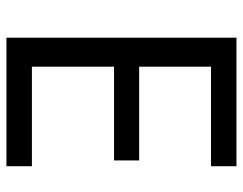

<svg xmlns="http://www.w3.org/2000/svg" viewBox="-99 -655 754 596"><g transform="rotate(90 278.0 -357.0)"><path d="M496 0H97V-714H496V-635H187V-412H478V-334H187V-79H496Z"/></g></svg>

Font: Noto Sans Indic Siyaq Numbers
Style: Regular
Weight: 400
Designer: Monotype Design Team
Foundry: Monotype Imaging Inc.
Version: Version 2.002; ttfautohint (v1.8.4.7-5d5b)